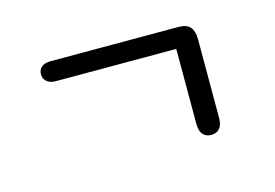

<svg xmlns="http://www.w3.org/2000/svg" viewBox="-47 -403 573 400"><g transform="rotate(-15 240.0 -202.5)"><path d="M343 -277V-115Q343 -100 349.5 -92.5Q356 -85 367 -85Q379 -85 385.5 -92.5Q392 -100 392 -115V-285Q392 -302 384.5 -311Q377 -320 359 -320H83Q71 -320 64 -314.5Q57 -309 57 -298Q57 -289 64 -283Q71 -277 83 -277Z"/></g></svg>

Font: Beiruti Light
Style: Regular
Weight: 300
Designer: Arlette Boutros
Foundry: Boutros
Version: Version 1.41